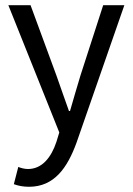

<svg xmlns="http://www.w3.org/2000/svg" viewBox="-20 -506 508 735"><path d="M33 199C49 205 68 209 91 209C188 209 238 136 273 40L456 -486H375L288 -217C275 -175 261 -125 248 -81H244C228 -125 211 -175 196 -217L97 -486H12L207 1L196 37C176 97 141 141 87 141C74 141 59 137 50 133Z"/></svg>

Font: Cambridge Sans
Style: Regular
Weight: 400
Version: Version 2.020;PS 002.020;hotconv 1.0.88;makeotf.lib2.5.64775